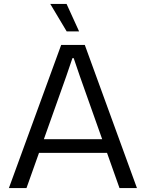

<svg xmlns="http://www.w3.org/2000/svg" viewBox="-20 -958 743 978"><path d="M25.3 0 291.6 -729H412L677.6 0H588.7L386.7 -569.9L355.3 -662H349L317.6 -569.9L114.9 0ZM169 -179.3 181.9 -249H521L533.9 -179.3ZM319.6 -798.1 236.1 -937.9H319.1L382.9 -798.1Z"/></svg>

Font: Mona Sans ExtraLight
Style: Regular
Weight: 200
Designer: Deni Anggara
Foundry: GitHub
Version: Version 2.000